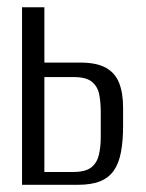

<svg xmlns="http://www.w3.org/2000/svg" viewBox="-20 -513 404 533"><path d="M41.2 0V-492.9H103.2V-339.3H202.2Q247.8 -339.3 273.7 -325Q299.5 -310.8 310.6 -283Q321.7 -255.2 321.7 -213.8V-163.8Q321.7 -121.8 315.8 -90.7Q310 -59.7 296.1 -39.7Q282.2 -19.7 258.1 -9.8Q233.9 0 196.4 0ZM103.2 -35.6H183.6Q217.2 -35.6 233.2 -48.2Q249.2 -60.8 254.4 -82.7Q259.7 -104.7 259.7 -132.1V-202.4Q259.7 -228.4 255.5 -250.4Q251.3 -272.5 235.3 -285.8Q219.4 -299.1 183.6 -299.1H103.2Z"/></svg>

Font: Alumni Sans SC Thin
Style: Regular
Weight: 100
Designer: Robert E. Leuschke
Foundry: Robert E. Leuschke
Version: Version 1.018